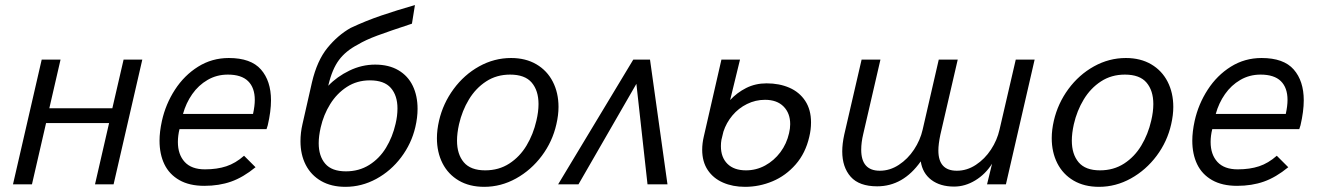

<svg xmlns="http://www.w3.org/2000/svg" viewBox="-20 -721 5154 751"><path d="M30.8 0 143.1 -487.8H216.8L172.9 -297.4H419.4L463.4 -487.8H536.6L424.3 0H351.6L406.7 -239.7H160.2L105 0Z M604 -170.9Q604 -205.6 613.3 -248Q627.9 -314 664.3 -370.1Q700.7 -426.3 754.9 -460.2Q809.1 -494.1 875 -494.1Q961.4 -494.1 1000.7 -449.2Q1040 -404.3 1040 -328.6Q1040 -285.6 1027.3 -231L1022.5 -215.8H682.1Q675.8 -190.4 675.8 -165.5Q675.8 -116.7 702.4 -87.6Q729 -58.6 781.7 -58.6Q829.1 -58.6 865.2 -70.6Q901.4 -82.5 934.6 -111.8L979.5 -66.9Q931.2 -27.3 884 -10.7Q836.9 5.9 779.3 5.9Q720.7 5.9 681.4 -16.6Q642.1 -39.1 623 -78.6Q604 -118.2 604 -170.9ZM969.7 -275.4Q976.6 -306.6 976.6 -330.1Q976.6 -377.9 950.4 -403.6Q924.3 -429.2 871.1 -429.2Q827.6 -429.2 792 -408.4Q756.3 -387.7 731.9 -352.8Q707.5 -317.9 695.8 -275.4Z M1613.3 -295.4Q1613.3 -261.2 1604.5 -223.6Q1589.4 -159.2 1549.1 -105.7Q1508.8 -52.2 1451.7 -21.2Q1394.5 9.8 1331.1 9.8Q1275.9 9.8 1236.3 -12.9Q1196.8 -35.6 1176 -75.9Q1155.3 -116.2 1155.3 -168.5Q1155.3 -202.1 1163.1 -235.4L1200.2 -398.9Q1220.2 -483.9 1260.7 -533.7Q1301.3 -583.5 1351.6 -611.8Q1409.7 -639.2 1471.9 -660.4Q1534.2 -681.6 1603 -701.2L1591.3 -628.4Q1502.4 -599.1 1455.8 -581.8Q1409.2 -564.5 1379.4 -546.4Q1332.5 -522 1305.9 -486.3Q1279.3 -450.7 1264.6 -388.2L1264.2 -385.7Q1298.3 -421.4 1346.7 -444.8Q1395 -468.3 1447.3 -468.3Q1501 -468.3 1538.3 -446.3Q1575.7 -424.3 1594.5 -385.3Q1613.3 -346.2 1613.3 -295.4ZM1534.7 -296.9Q1534.7 -347.2 1508.8 -377Q1482.9 -406.7 1426.8 -406.7Q1376.5 -406.7 1336.9 -381.1Q1297.4 -355.5 1271.5 -313.7Q1245.6 -272 1234.4 -222.7Q1226.6 -188.5 1226.6 -161.1Q1226.6 -110.4 1252.2 -80.6Q1277.8 -50.8 1333 -50.8Q1384.3 -50.8 1424.3 -75.9Q1464.4 -101.1 1490 -143.3Q1515.6 -185.5 1527.3 -236.8Q1534.7 -267.6 1534.7 -296.9Z M1689 -180.7Q1689 -212.9 1697.3 -249Q1712.9 -316.4 1754.2 -372.6Q1795.4 -428.7 1854.2 -461.4Q1913.1 -494.1 1979 -494.1Q2036.1 -494.1 2078.1 -469.5Q2120.1 -444.8 2142.3 -401.4Q2164.6 -357.9 2164.6 -302.7Q2164.6 -271 2156.2 -234.9Q2141.1 -167.5 2099.4 -111.6Q2057.6 -55.7 1998.5 -22.9Q1939.5 9.8 1874 9.8Q1816.4 9.8 1774.7 -14.6Q1732.9 -39.1 1710.9 -82.3Q1689 -125.5 1689 -180.7ZM2078.1 -249Q2086.4 -283.7 2086.4 -314Q2086.4 -366.7 2059.8 -397.9Q2033.2 -429.2 1975.1 -429.2Q1922.4 -429.2 1881.6 -402.6Q1840.8 -376 1814.2 -332Q1787.6 -288.1 1775.4 -234.9Q1767.6 -199.7 1767.6 -170.9Q1767.6 -117.7 1794.2 -86.2Q1820.8 -54.7 1877.9 -54.7Q1931.2 -54.7 1972.2 -81.3Q2013.2 -107.9 2039.6 -151.9Q2065.9 -195.8 2078.1 -249Z M2163.1 0 2457 -487.8H2522.5L2590.8 0H2512.7L2469.2 -393.1L2242.7 0Z M2726.6 -135.3Q2726.6 -160.2 2732.9 -187L2801.8 -487.8H2874.5L2835.9 -329.6Q2862.3 -358.4 2898.4 -376.7Q2934.6 -395 2978.5 -395Q3028.3 -395 3067.6 -377.9Q3106.9 -360.8 3129.6 -326.4Q3152.3 -292 3152.3 -242.2Q3152.3 -213.9 3145.5 -186Q3130.9 -122.1 3092.3 -77.9Q3053.7 -33.7 3002 -12Q2950.2 9.8 2894 9.8Q2846.2 9.8 2808.1 -6.8Q2770 -23.4 2748.3 -55.9Q2726.6 -88.4 2726.6 -135.3ZM3066.4 -200.2Q3070.8 -218.8 3070.8 -235.4Q3070.8 -278.3 3044.9 -304.4Q3019 -330.6 2972.2 -330.6Q2935.1 -330.6 2901.9 -314.2Q2868.7 -297.9 2844.7 -269.3Q2820.8 -240.7 2809.6 -206.1L2801.8 -173.8Q2799.8 -162.6 2799.8 -149.4Q2799.8 -105.5 2825.4 -80.1Q2851.1 -54.7 2897.9 -54.7Q2938 -54.7 2972.9 -73.7Q3007.8 -92.8 3032.5 -125.7Q3057.1 -158.7 3066.4 -200.2Z M3581.5 -89.8Q3512.7 7.8 3411.1 7.8Q3340.8 7.8 3307.6 -29.5Q3274.4 -66.9 3274.4 -128.9Q3274.4 -158.2 3282.2 -194.3L3350.1 -487.8H3423.8L3356.4 -196.3Q3348.6 -163.6 3348.6 -135.3Q3348.6 -53.2 3421.4 -53.2Q3460.9 -53.2 3495.8 -76.2Q3530.8 -99.1 3555.2 -136Q3579.6 -172.9 3588.9 -213.9L3651.9 -487.8H3726.1L3658.2 -194.3Q3650.4 -157.2 3650.4 -132.3Q3650.4 -53.2 3722.7 -53.2Q3762.2 -53.2 3797.1 -76.2Q3832 -99.1 3856.2 -136Q3880.4 -172.9 3889.6 -213.9L3953.1 -487.8H4026.9L3914.6 0H3840.8L3860.4 -80.6Q3834.5 -39.6 3794.7 -15.4Q3754.9 8.8 3711.9 8.8Q3657.7 8.8 3623 -17.3Q3588.4 -43.5 3581.5 -89.8Z M4093.8 -180.7Q4093.8 -212.9 4102.1 -249Q4117.7 -316.4 4158.9 -372.6Q4200.2 -428.7 4259 -461.4Q4317.9 -494.1 4383.8 -494.1Q4440.9 -494.1 4482.9 -469.5Q4524.9 -444.8 4547.1 -401.4Q4569.3 -357.9 4569.3 -302.7Q4569.3 -271 4561 -234.9Q4545.9 -167.5 4504.2 -111.6Q4462.4 -55.7 4403.3 -22.9Q4344.2 9.8 4278.8 9.8Q4221.2 9.8 4179.4 -14.6Q4137.7 -39.1 4115.7 -82.3Q4093.8 -125.5 4093.8 -180.7ZM4482.9 -249Q4491.2 -283.7 4491.2 -314Q4491.2 -366.7 4464.6 -397.9Q4438 -429.2 4379.9 -429.2Q4327.1 -429.2 4286.4 -402.6Q4245.6 -376 4219 -332Q4192.4 -288.1 4180.2 -234.9Q4172.4 -199.7 4172.4 -170.9Q4172.4 -117.7 4199 -86.2Q4225.6 -54.7 4282.7 -54.7Q4335.9 -54.7 4377 -81.3Q4418 -107.9 4444.3 -151.9Q4470.7 -195.8 4482.9 -249Z M4643.6 -170.9Q4643.6 -205.6 4652.8 -248Q4667.5 -314 4703.9 -370.1Q4740.2 -426.3 4794.4 -460.2Q4848.6 -494.1 4914.6 -494.1Q5001 -494.1 5040.3 -449.2Q5079.6 -404.3 5079.6 -328.6Q5079.6 -285.6 5066.9 -231L5062 -215.8H4721.7Q4715.3 -190.4 4715.3 -165.5Q4715.3 -116.7 4741.9 -87.6Q4768.6 -58.6 4821.3 -58.6Q4868.7 -58.6 4904.8 -70.6Q4940.9 -82.5 4974.1 -111.8L5019 -66.9Q4970.7 -27.3 4923.6 -10.7Q4876.5 5.9 4818.8 5.9Q4760.3 5.9 4720.9 -16.6Q4681.6 -39.1 4662.6 -78.6Q4643.6 -118.2 4643.6 -170.9ZM5009.3 -275.4Q5016.1 -306.6 5016.1 -330.1Q5016.1 -377.9 4990 -403.6Q4963.9 -429.2 4910.6 -429.2Q4867.2 -429.2 4831.5 -408.4Q4795.9 -387.7 4771.5 -352.8Q4747.1 -317.9 4735.4 -275.4Z"/></svg>

Font: Acari Sans
Style: Italic
Weight: 400
Italic angle: -13°
Designer: Alfredo Marco Pradil and Stefan Peev
Foundry: Hanken Design Co.
Version: Version 1.045;January 11, 2019;FontCreator 11.5.0.2425 64-bi